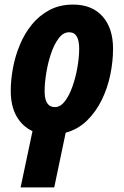

<svg xmlns="http://www.w3.org/2000/svg" viewBox="-20 -579 541 839"><path d="M122 -6Q77 -27 52 -71.5Q27 -116 27 -182Q27 -229 36.5 -281Q46 -333 66.5 -382.5Q87 -432 119 -471.5Q151 -511 196 -535Q241 -559 299 -559Q382 -559 428 -507.5Q474 -456 474 -366Q474 -311 462 -252.5Q450 -194 424.5 -142Q399 -90 360 -52Q321 -14 267 1L217 240H70ZM220 -111Q244 -111 263.5 -136.5Q283 -162 297 -202Q311 -242 318.5 -286Q326 -330 326 -367Q326 -401 315.5 -419.5Q305 -438 282 -438Q256 -438 236 -411Q216 -384 202.5 -343.5Q189 -303 182 -259Q175 -215 175 -180Q175 -111 220 -111Z"/></svg>

Font: Noto Sans Condensed ExtraBold
Style: Italic
Weight: 800
Width: 3
Italic angle: -12°
Designer: Monotype Design Team
Foundry: Monotype Imaging Inc.
Version: Version 2.013; ttfautohint (v1.8.4.7-5d5b)